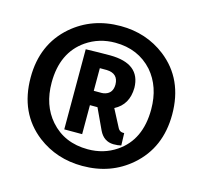

<svg xmlns="http://www.w3.org/2000/svg" viewBox="-101 -785 962 911"><g transform="rotate(15 380.5 -330.0)"><path d="M338.9 -130.9V-273.4H373H376L423.8 -170.9Q446.3 -124 494.1 -123Q516.6 -123 532.2 -127L530.3 -187.5H522.5Q507.8 -188.5 500 -202.1L454.1 -290Q520.5 -324.2 521.5 -407.2Q519.5 -525.4 371.1 -526.4Q314.5 -526.4 251 -524.4V-130.9ZM373 -455.1Q429.7 -453.1 430.7 -399.4Q430.7 -357.4 395.5 -346.7Q386.7 -343.8 377.9 -343.8H338.9V-455.1ZM727.5 -331.1Q727.5 -504.9 604.5 -600.6Q509.8 -673.8 383.8 -673.8Q244.1 -673.8 145.5 -588.9Q33.2 -491.2 33.2 -328.1Q33.2 -153.3 157.2 -57.6Q252 14.6 377.9 14.6Q517.6 14.6 615.2 -70.3Q727.5 -168 727.5 -331.1ZM135.7 -330.1Q135.7 -477.5 237.3 -547.9Q299.8 -590.8 378.9 -590.8Q492.2 -590.8 562.5 -512.7Q625 -440.4 625 -329.1Q625 -178.7 521.5 -109.4Q460.9 -68.4 382.8 -68.4Q267.6 -68.4 198.2 -147.5Q135.7 -218.8 135.7 -330.1Z"/></g></svg>

Font: Yaldevi Colombo
Style: Bold
Weight: 700
Designer: Sol Matas, Denzil Rajitha, Kosala Senevirathne and Pathum Egodawatta
Foundry: Mooniak
Version: Version 1.020 ; ttfautohint (v1.6)